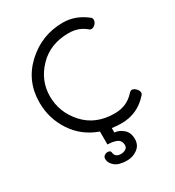

<svg xmlns="http://www.w3.org/2000/svg" viewBox="-218 -836 1077 1185"><g transform="rotate(-30 320.0 -243.0)"><path d="M45 -355Q45 -508 155.5 -609.5Q266 -711 416 -711Q506 -711 583 -649Q591 -642 591 -631Q591 -615 578 -601.5Q565 -588 551 -588Q541 -588 534 -595Q486 -637 414 -637Q283 -637 201.5 -552.5Q120 -468 120 -356Q120 -241 200 -153Q280 -65 415 -65Q503 -65 558 -128Q569 -139 577 -139Q592 -139 606 -124Q620 -109 620 -95Q620 -86 613 -79Q536 9 420 9Q388 9 353 4V36Q381 36 412 60.5Q443 85 443 133Q443 177 410 201Q377 225 337 225Q278 225 250 201.5Q222 178 222 149Q222 135 232.5 127Q243 119 256 119Q276 119 278 134Q281 171 323 171Q342 171 356.5 162Q371 153 371 137Q371 118 362.5 105.5Q354 93 337 87.5Q320 82 309 80.5Q298 79 279 78V-14Q169 -53 107 -147Q45 -241 45 -355Z"/></g></svg>

Font: Happy Monkey
Style: Regular
Weight: 400
Version: Version 1.001